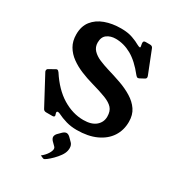

<svg xmlns="http://www.w3.org/2000/svg" viewBox="-220 -797 1076 1188"><g transform="rotate(30 318.0 -203.0)"><path d="M545 -460Q539 -457 534 -457Q527 -457 519 -467Q463 -538 408.5 -568.5Q354 -599 296 -599Q260 -599 235 -581Q210 -563 210 -523Q210 -491 230.5 -469.5Q251 -448 283 -434.5Q315 -421 348 -411Q399 -396 447.5 -379Q496 -362 536 -337.5Q576 -313 599.5 -278.5Q623 -244 623 -194Q623 -134 593 -88Q563 -42 505.5 -15.5Q448 11 367 11Q327 11 292 1Q257 -9 225 -25Q218 -28 212 -28Q204 -28 204 -19Q204 -16 206 -10Q209 -3 209 1Q209 11 194 11H150Q134 11 128 -2L21 -202Q18 -207 18 -212Q18 -223 27 -227L66 -249Q69 -251 71.5 -252Q74 -253 77 -253Q84 -253 92 -242Q151 -151 223.5 -107Q296 -63 372 -63Q430 -63 460.5 -89Q491 -115 491 -155Q491 -194 471.5 -215.5Q452 -237 412 -252.5Q372 -268 308 -286Q265 -298 222.5 -315.5Q180 -333 145.5 -358Q111 -383 90.5 -418Q70 -453 70 -501Q70 -559 99.5 -596.5Q129 -634 179.5 -652.5Q230 -671 293 -671Q342 -671 376.5 -658.5Q411 -646 429 -635Q444 -627 450 -627Q454 -627 454 -632Q454 -637 452 -644.5Q450 -652 450 -661Q450 -674 466 -674H497Q514 -674 519 -659L581 -502Q584 -495 584 -489Q584 -481 575 -476ZM374 95Q387 108 387 130Q387 134 386.5 139Q386 144 385 149Q381 168 366.5 188.5Q352 209 334 227Q316 245 301 256.5Q286 268 280 268Q277 268 273 266Q269 264 255 258Q278 240 291.5 219Q305 198 305 183Q305 175 299 169L274 144Q263 131 263 120Q263 108 274 95L299 70Q313 58 324 58Q336 58 349 70Z"/></g></svg>

Font: Young Serif
Style: Regular
Weight: 400
Designer: Bastien Sozeau
Foundry: NBR — Bastien Sozeau
Version: Version 3.004; ttfautohint (v1.8.4.7-5d5b);gftools[0.9.33]